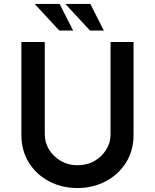

<svg xmlns="http://www.w3.org/2000/svg" viewBox="-20 -941 782 969"><path d="M206 -263Q206 -221 228 -185.5Q250 -150 287.5 -128.5Q325 -107 370 -107Q419 -107 456.5 -128.5Q494 -150 516 -185.5Q538 -221 538 -263V-729H654V-260Q654 -181 616 -120.5Q578 -60 513.5 -26Q449 8 370 8Q292 8 227.5 -26Q163 -60 125.5 -120.5Q88 -181 88 -260V-729H206ZM155 -921H281L349 -787H279ZM310 -921H436L504 -787H434Z"/></svg>

Font: Reem Kufi Fun Medium
Style: Regular
Weight: 500
Designer: Khaled Hosny
Version: Version 1.005